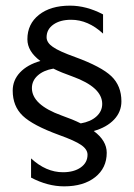

<svg xmlns="http://www.w3.org/2000/svg" viewBox="-20 -505 475 680"><path d="M123 -289Q77 -323 77 -366Q77 -420 118 -452.5Q159 -485 228 -485Q286 -485 345 -454V-386Q292 -435 232 -435Q193 -435 169 -418Q145 -401 145 -373Q145 -354 167.5 -338.5Q190 -323 246 -303Q339 -269 374.5 -235Q410 -201 410 -146Q410 -109 384 -81.5Q358 -54 312 -41Q358 -7 358 36Q358 90 317 122.5Q276 155 207 155Q149 155 90 124V56Q143 105 203 105Q242 105 266 88Q290 71 290 43Q290 24 267.5 8.5Q245 -7 189 -27Q96 -61 60.5 -95Q25 -129 25 -184Q25 -221 51 -248.5Q77 -276 123 -289ZM266 -68Q301 -74 321.5 -92.5Q342 -111 342 -137Q342 -196 237 -234Q197 -248 169 -262Q134 -256 113.5 -237.5Q93 -219 93 -193Q93 -134 198 -96Q238 -82 266 -68Z"/></svg>

Font: Glametrix
Style: Regular
Weight: 500
Designer: gluk
Foundry: gluk
Version: Version 0.40